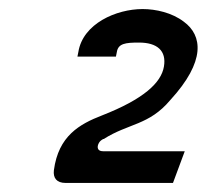

<svg xmlns="http://www.w3.org/2000/svg" viewBox="-20 -860 456 424"><path d="M99 -484C97 -467 105 -456 125 -456H362L388 -526H208C197 -526 195 -532 196 -538C197 -543 200 -549 208 -553H209C264 -588 309 -583 356 -639C435 -725 427 -782 386 -812C360 -832 324 -840 295 -840C237 -840 163 -808 153 -745L151 -735H236L238 -745C241 -764 257 -766 287 -766C327 -766 348 -748 342 -713C336 -677 297 -641 205 -605C156 -586 109 -560 99 -484Z"/></svg>

Font: Charger Pro
Style: ExBdNarObl
Weight: 400
Designer: Jasper
Foundry: Cannot Into Space Fonts
Version: Version 1.09